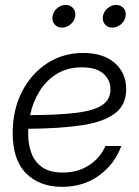

<svg xmlns="http://www.w3.org/2000/svg" viewBox="-20 -738 555 769"><path d="M228 10.3Q139.2 10.3 85 -43.2Q30.8 -96.7 30.8 -205.6Q30.8 -296.9 67.4 -369.4Q104 -441.9 168 -483.9Q231.9 -525.9 313.5 -525.9Q393.6 -525.9 439.5 -485.8Q485.4 -445.8 485.4 -380.9Q485.4 -316.9 439.5 -283Q393.6 -249 306.2 -236.1Q218.8 -223.1 93.3 -222.2Q92.8 -212.4 92.8 -202.6Q92.8 -159.2 106.2 -123.8Q119.6 -88.4 150.1 -67.6Q180.7 -46.9 231 -46.9Q292 -46.9 336.9 -76.4Q381.8 -106 402.3 -153.3H465.8Q439.5 -81.1 377.2 -35.4Q314.9 10.3 228 10.3ZM100.6 -276.9Q214.4 -277.3 285.4 -286.1Q356.4 -294.9 389.4 -317.1Q422.4 -339.4 422.4 -379.9Q422.4 -418.5 393.6 -443.4Q364.7 -468.3 308.1 -468.3Q250.5 -468.3 208 -442.4Q165.5 -416.5 138.4 -372.8Q111.3 -329.1 100.6 -276.9ZM228 -627.4Q209.5 -627.4 198.5 -640.6Q187.5 -653.8 190.4 -672.9Q193.4 -691.9 208.7 -705.1Q224.1 -718.3 243.2 -718.3Q261.7 -718.3 272.9 -705.1Q284.2 -691.9 281.2 -672.9Q278.3 -653.8 262.7 -640.6Q247.1 -627.4 228 -627.4ZM430.2 -627.4Q411.1 -627.4 400.1 -640.6Q389.2 -653.8 392.1 -672.9Q395.5 -691.9 410.9 -705.1Q426.3 -718.3 444.8 -718.3Q463.9 -718.3 475.1 -705.1Q486.3 -691.9 482.9 -672.9Q480 -653.8 464.4 -640.6Q448.7 -627.4 430.2 -627.4Z"/></svg>

Font: Inter Display Light
Style: Italic
Weight: 300
Italic angle: -9.39999°
Designer: Rasmus Andersson
Foundry: rsms
Version: Version 4.000;git-a52131595